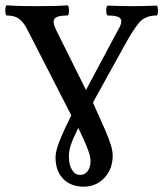

<svg xmlns="http://www.w3.org/2000/svg" viewBox="-32 -686 612 719"><path d="M281 13Q233 13 204.5 -16.5Q176 -46 176 -96Q176 -111 181 -129Q186 -147 198.5 -176.5Q211 -206 235 -254L72 -572Q56 -604 39 -616Q22 -628 -6 -628Q-10 -628 -11.5 -637.5Q-13 -647 -11.5 -656.5Q-10 -666 -6 -666Q21 -664 48.5 -663.5Q76 -663 108 -663Q139 -663 166.5 -663.5Q194 -664 220 -666Q224 -666 225.5 -656.5Q227 -647 226 -637.5Q225 -628 220 -628Q182 -628 172.5 -616Q163 -604 179 -572L290 -349L407 -568Q428 -602 420 -615Q412 -628 372 -628Q368 -628 366.5 -637.5Q365 -647 366.5 -656Q368 -665 372 -665Q395 -664 417.5 -663.5Q440 -663 463 -663Q485 -663 508.5 -663.5Q532 -664 554 -665Q558 -665 559 -656Q560 -647 559 -637.5Q558 -628 554 -628Q511 -628 488 -600Q465 -572 435 -517L316 -302Q345 -238 361 -201Q377 -164 383.5 -142Q390 -120 390 -103Q390 -53 359 -20Q328 13 281 13ZM268 -31Q286 -31 296.5 -45.5Q307 -60 307 -83Q307 -95 303 -108.5Q299 -122 289.5 -145Q280 -168 261 -207Q241 -166 233.5 -144Q226 -122 226 -100Q226 -69 237.5 -50Q249 -31 268 -31Z"/></svg>

Font: Junicode Two Beta Condensed Medium
Style: Regular
Weight: 500
Width: 3
Designer: Peter S. Baker
Foundry: Briery Creek Software
Version: Version 1.053; ttfautohint (v1.8.4)